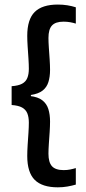

<svg xmlns="http://www.w3.org/2000/svg" viewBox="-20 -697 379 842"><path d="M312.5 -665V-593.5Q301.5 -597 288 -599.5Q274.5 -602 258.5 -602Q223.5 -602 208 -585.2Q192.5 -568.5 192.5 -530.5Q192.5 -513.5 194.2 -488Q196 -462.5 197.8 -436.2Q199.5 -410 199.5 -390.5Q199.5 -360 192.2 -337Q185 -314 166.8 -299.8Q148.5 -285.5 115.5 -280.5V-271L111.5 -276Q146.5 -272 165.5 -257.2Q184.5 -242.5 192 -218.8Q199.5 -195 199.5 -164Q199.5 -144.5 197.8 -118Q196 -91.5 194.2 -66Q192.5 -40.5 192.5 -23Q192.5 15 208 32Q223.5 49 259.5 49Q275 49 288.2 46.2Q301.5 43.5 312.5 40V112.5Q295.5 117.5 275.5 121Q255.5 124.5 233.5 124.5Q165 124.5 132.2 91.8Q99.5 59 99.5 -13Q99.5 -33.5 101.2 -60.8Q103 -88 104.8 -114.5Q106.5 -141 106.5 -159Q106.5 -183.5 99.8 -200Q93 -216.5 76.8 -225.5Q60.5 -234.5 31 -236.5V-319Q60.5 -321 76.8 -329.8Q93 -338.5 99.8 -355Q106.5 -371.5 106.5 -395.5Q106.5 -414 104.8 -440.2Q103 -466.5 101.2 -493.5Q99.5 -520.5 99.5 -540Q99.5 -612 132.2 -644.5Q165 -677 233.5 -677Q255.5 -677 275.5 -673.8Q295.5 -670.5 312.5 -665Z"/></svg>

Font: Anek Telugu Medium
Style: Regular
Weight: 500
Designer: Omkar Bhoir (Telugu), Yesha Goshar (Latin)
Foundry: Ek Type
Version: Version 1.003